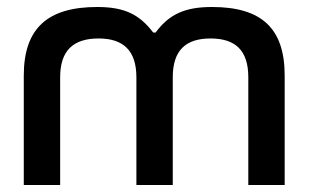

<svg xmlns="http://www.w3.org/2000/svg" viewBox="-20 -529 883 549"><path d="M48 -313V0H152V-308C152 -385 190 -419 262 -419C332 -419 370 -385 370 -308V0H474V-308C474 -385 511 -419 582 -419C653 -419 690 -385 690 -308V0H794V-313C794 -449 727 -509 586 -509C510 -509 464 -489 425 -436H418C378 -489 334 -509 258 -509C117 -509 48 -449 48 -313Z"/></svg>

Font: LT Wave Text Medium
Style: Regular
Weight: 500
Designer: Daniel Lyons
Version: Version 2.5 (Glyphs App)